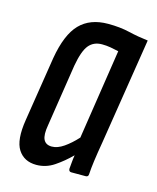

<svg xmlns="http://www.w3.org/2000/svg" viewBox="-83 -554 507 620"><g transform="rotate(15 170.0 -244.0)"><path d="M96 6Q55 6 35 -25Q15 -56 26 -125L60 -341Q74 -423 108.5 -458.5Q143 -494 203 -494Q243 -494 274.5 -486.5Q306 -479 340 -475L284 -121Q277 -80 273.5 -54Q270 -28 269 -10Q269 0 260 0H212Q203 0 203 -10Q204 -20 205 -32Q206 -44 208 -56Q183 -31 155.5 -12.5Q128 6 96 6ZM129 -64Q148 -64 169 -78.5Q190 -93 211 -116L257 -417Q244 -420 230 -422.5Q216 -425 201 -425Q173 -425 157 -405.5Q141 -386 132 -335L100 -128Q94 -94 101.5 -79Q109 -64 129 -64Z"/></g></svg>

Font: Sofia Sans Extra Condensed Medium
Style: Italic
Weight: 500
Italic angle: -9°
Version: Version 4.100